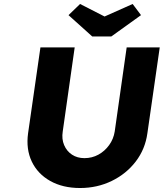

<svg xmlns="http://www.w3.org/2000/svg" viewBox="-20 -938 822 964"><path d="M382 6Q295 6 232 -29.5Q169 -65 139.5 -127Q110 -189 121 -269L183 -700H355L295 -278Q289 -240 302 -209.5Q315 -179 341.5 -161.5Q368 -144 404 -144Q442 -144 474 -161.5Q506 -179 528 -209.5Q550 -240 556 -278L616 -700H782L720 -269Q709 -189 661.5 -127Q614 -65 541 -29.5Q468 6 382 6ZM443 -755 324 -862 382 -918 519 -848H489L646 -918L688 -862L539 -755Z"/></svg>

Font: Lexend
Style: Bold Italic
Weight: 700
Italic angle: -8.13011°
Designer: Bonnie Shaver-Troup, Thomas Jockin
Foundry: Lexend
Version: Version 1.007